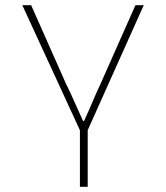

<svg xmlns="http://www.w3.org/2000/svg" viewBox="-20 -498 640 740"><path d="M288 222V4L66 -478H100L234 -176Q251 -142 268 -103Q285 -64 300 -32H304Q319 -64 335.5 -103Q352 -142 368 -176L502 -478H534L318 4V222Z"/></svg>

Font: Source Code Pro ExtraLight
Style: Regular
Weight: 200
Monospace: yes
Designer: Paul D. Hunt, Teo Tuominen
Foundry: Adobe
Version: Version 1.026;hotconv 1.1.0;makeotfexe 2.6.0